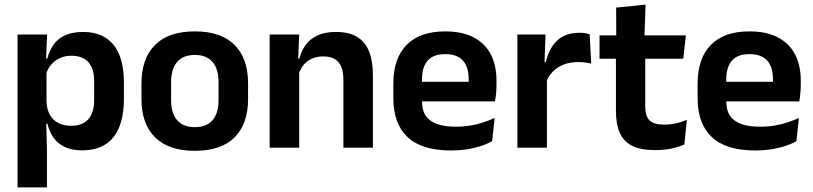

<svg xmlns="http://www.w3.org/2000/svg" viewBox="-20 -640 3524 832"><path d="M336 11.5Q292 11.5 261.5 -2.8Q231 -17 212.2 -43Q193.5 -69 185.5 -104H149L181.5 -202Q182.5 -167 195.8 -143Q209 -119 232.8 -107Q256.5 -95 288.5 -95Q337 -95 362.5 -123.2Q388 -151.5 388 -207V-287.5Q388 -342.5 363 -370.5Q338 -398.5 289 -398.5Q261 -398.5 238.5 -387.8Q216 -377 201 -359Q186 -341 179.5 -317.5L149.5 -386.5H185Q193 -418.5 210.8 -444.8Q228.5 -471 260.2 -486.2Q292 -501.5 340.5 -501.5Q427 -501.5 472 -445.8Q517 -390 517 -281V-213Q517 -103 471.8 -45.8Q426.5 11.5 336 11.5ZM56 172V-490.5H184L179 -366L181.5 -343.5V-147L180 -124L183.5 10.5V172Z M824.5 13.5Q710.5 13.5 651.8 -45Q593 -103.5 593 -211.5V-278Q593 -386.5 651.8 -445.2Q710.5 -504 824.5 -504Q938 -504 996.5 -445.2Q1055 -386.5 1055 -278V-211.5Q1055 -103.5 996.8 -45Q938.5 13.5 824.5 13.5ZM824.5 -89Q874.5 -89 900.8 -119Q927 -149 927 -205V-284.5Q927 -341.5 900.8 -371.8Q874.5 -402 824.5 -402Q774 -402 747.8 -371.8Q721.5 -341.5 721.5 -284.5V-205Q721.5 -149 747.8 -119Q774 -89 824.5 -89Z M1468 0V-294.5Q1468 -325.5 1459.8 -348Q1451.5 -370.5 1432.5 -383Q1413.5 -395.5 1380.5 -395.5Q1351.5 -395.5 1329.8 -385Q1308 -374.5 1294.2 -356.8Q1280.5 -339 1273.5 -316.5L1253.5 -386.5H1277.5Q1285.5 -419 1304.2 -445Q1323 -471 1355.2 -486.2Q1387.5 -501.5 1436 -501.5Q1492.5 -501.5 1527.5 -480.2Q1562.5 -459 1579.2 -417Q1596 -375 1596 -313V0ZM1148.5 0V-490.5H1276.5L1271.5 -371L1276.5 -360.5V0Z M1933.5 12Q1807.5 12 1746 -46Q1684.5 -104 1684.5 -214V-278Q1684.5 -387 1742 -445.5Q1799.5 -504 1909 -504Q1983 -504 2032.5 -478Q2082 -452 2106.8 -404.2Q2131.5 -356.5 2131.5 -290V-272.5Q2131.5 -254.5 2129.8 -235.8Q2128 -217 2125 -200.5H2009Q2010.5 -228 2010.8 -252.8Q2011 -277.5 2011 -297.5Q2011 -332 2000 -356.2Q1989 -380.5 1966.5 -393Q1944 -405.5 1909 -405.5Q1857.5 -405.5 1833 -377Q1808.5 -348.5 1808.5 -296V-250.5L1809 -236V-197.5Q1809 -174.5 1816.2 -155Q1823.5 -135.5 1840.5 -121.2Q1857.5 -107 1885.8 -99Q1914 -91 1956.5 -91Q2002.5 -91 2044.2 -101.2Q2086 -111.5 2123.5 -129L2112.5 -28Q2079 -9.5 2033.8 1.2Q1988.5 12 1933.5 12ZM1752.5 -200.5V-285.5H2099V-200.5Z M2346.5 -285 2314 -370.5H2345Q2358.5 -430 2394 -464Q2429.5 -498 2492.5 -498Q2505.5 -498 2516 -496.2Q2526.5 -494.5 2535 -492L2542 -364Q2531 -367.5 2516.5 -369.2Q2502 -371 2486 -371Q2435 -371 2399.2 -348.5Q2363.5 -326 2346.5 -285ZM2222 0V-490.5H2344L2338.5 -340L2350 -335.5V0Z M2819 10.5Q2756.5 10.5 2719.2 -8.2Q2682 -27 2665.5 -65Q2649 -103 2649 -158.5V-444.5H2776V-177.5Q2776 -137.5 2794.2 -118.8Q2812.5 -100 2858.5 -100Q2885.5 -100 2910.5 -105.8Q2935.5 -111.5 2956.5 -121L2945.5 -14Q2920.5 -2.5 2888.2 4Q2856 10.5 2819 10.5ZM2578 -385.5V-486.5H2952L2941 -385.5ZM2650.5 -477 2650 -607 2777.5 -620 2772.5 -477Z M3252 12Q3126 12 3064.5 -46Q3003 -104 3003 -214V-278Q3003 -387 3060.5 -445.5Q3118 -504 3227.5 -504Q3301.5 -504 3351 -478Q3400.5 -452 3425.2 -404.2Q3450 -356.5 3450 -290V-272.5Q3450 -254.5 3448.2 -235.8Q3446.5 -217 3443.5 -200.5H3327.5Q3329 -228 3329.2 -252.8Q3329.5 -277.5 3329.5 -297.5Q3329.5 -332 3318.5 -356.2Q3307.5 -380.5 3285 -393Q3262.5 -405.5 3227.5 -405.5Q3176 -405.5 3151.5 -377Q3127 -348.5 3127 -296V-250.5L3127.5 -236V-197.5Q3127.5 -174.5 3134.8 -155Q3142 -135.5 3159 -121.2Q3176 -107 3204.2 -99Q3232.5 -91 3275 -91Q3321 -91 3362.8 -101.2Q3404.5 -111.5 3442 -129L3431 -28Q3397.5 -9.5 3352.2 1.2Q3307 12 3252 12ZM3071 -200.5V-285.5H3417.5V-200.5Z"/></svg>

Font: Anek Gujarati SemiBold
Style: Regular
Weight: 600
Designer: Mrunmayee Ghaisas (Gujarati), Yesha Goshar (Latin)
Foundry: Ek Type
Version: Version 1.003